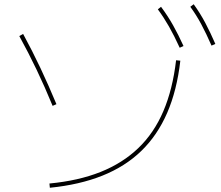

<svg xmlns="http://www.w3.org/2000/svg" viewBox="-20 -875 1040 905"><path d="M213 -10Q350 -23 454 -64.5Q558 -106 632 -177Q706 -248 750 -351Q794 -454 810 -591L830 -589Q814 -449 768 -343Q722 -237 646 -163.5Q570 -90 462.5 -47Q355 -4 215 10ZM228 -376Q191 -466 152.5 -546.5Q114 -627 71 -705L89 -715Q132 -636 170.5 -554.5Q209 -473 246 -384ZM827 -650Q801 -707 776.5 -750Q752 -793 724 -831L739 -843Q771 -800 796 -755.5Q821 -711 845 -658ZM977 -660Q952 -717 928.5 -761Q905 -805 877 -843L893 -855Q924 -812 948 -766.5Q972 -721 995 -668Z"/></svg>

Font: M PLUS 2 Thin Thin
Style: Regular
Weight: 250
Version: Version 1.001